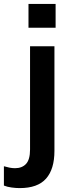

<svg xmlns="http://www.w3.org/2000/svg" viewBox="-83 -742 364 984"><path d="M18 222Q-1 222 -23.5 219Q-46 216 -63 209V110Q-50 114 -35 117Q-20 120 -6 120Q30 120 50.5 98Q71 76 71 24V-505H196V31Q196 125 153 173.5Q110 222 18 222ZM63 -600V-722H202V-600Z"/></svg>

Font: Mulish ExtraLight
Style: Bold
Weight: 700
Version: Version 3.603